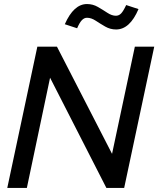

<svg xmlns="http://www.w3.org/2000/svg" viewBox="-20 -931 784 951"><path d="M16 0 165 -700H262L535 -169L648 -700H744L595 0H507L228 -546L113 0ZM362 -791 301 -811Q345 -911 411 -911Q440 -911 465 -896.5Q490 -882 512 -867.5Q534 -853 554 -853Q569 -853 580 -864.5Q591 -876 605 -906L666 -886Q623 -785 555 -785Q526 -785 501 -799.5Q476 -814 454 -828.5Q432 -843 411 -843Q397 -843 385.5 -831Q374 -819 362 -791Z"/></svg>

Font: Red Hat Display Medium
Style: Italic
Weight: 500
Italic angle: -12°
Designer: Pentagram, MCKL
Foundry: Pentagram, MCKL
Version: Version 1.023; ttfautohint (v1.8.3)